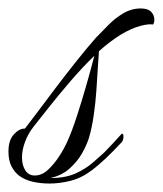

<svg xmlns="http://www.w3.org/2000/svg" viewBox="-34 -427 385 454"><path d="M83 7Q63 7 44.5 3Q26 -1 12 -11Q1 -19 -6.5 -33Q-14 -47 -14 -69Q-14 -95 -1.5 -109Q11 -123 25 -123Q36 -137 55 -162.5Q74 -188 97.5 -219Q121 -250 146 -281.5Q171 -313 193 -338Q207 -352 222.5 -368Q238 -384 257.5 -395.5Q277 -407 299 -407Q316 -407 323.5 -399Q331 -391 331 -380Q331 -374 328 -369Q317 -371 297 -365.5Q277 -360 253 -346Q227 -330 200 -306Q199 -294 197.5 -269.5Q196 -245 194 -214.5Q192 -184 187.5 -153.5Q183 -123 176 -100Q171 -84 160 -64.5Q149 -45 130.5 -28.5Q112 -12 85 -6Q121 -6 145 -17Q169 -28 185.5 -42.5Q202 -57 212 -66Q220 -74 234 -89Q248 -104 254 -111Q258 -111 258 -105Q258 -96 254 -91Q212 -46 184 -25Q159 -6 133 0.5Q107 7 83 7ZM48 -12Q65 -12 79.5 -25.5Q94 -39 106 -57.5Q118 -76 125 -92Q136 -116 148 -153Q160 -190 171 -228.5Q182 -267 189 -295Q161 -268 133.5 -236Q106 -204 83 -175Q60 -146 45 -127Q32 -110 25 -91Q18 -72 18 -55Q18 -36 26 -24Q34 -12 48 -12Z"/></svg>

Font: Luxurious Script
Style: Regular
Weight: 400
Designer: Robert E. Leuschke
Foundry: Robert E. Leuschke
Version: Version 1.010; ttfautohint (v1.8.3)